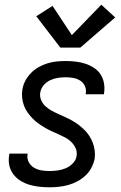

<svg xmlns="http://www.w3.org/2000/svg" viewBox="-20 -787 515 815"><path d="M190 8Q167 8 145.5 5.5Q124 3 104 -3Q84 -9 66.5 -20Q49 -31 36.5 -47.5Q24 -64 19.5 -85Q15 -106 19 -129L20 -135H97V-132Q94 -114 102 -99Q110 -84 124 -75.5Q138 -67 155 -64Q172 -61 190 -61Q207 -61 225 -63.5Q243 -66 259.5 -73Q276 -80 289.5 -94Q303 -108 305 -125Q308 -143 301 -158Q294 -173 282.5 -184.5Q271 -196 256.5 -203.5Q242 -211 227 -217.5Q212 -224 197 -231Q182 -238 168 -246.5Q154 -255 141 -264.5Q128 -274 117 -285.5Q106 -297 96.5 -310.5Q87 -324 81.5 -339.5Q76 -355 74 -372Q72 -389 75 -407Q78 -426 87.5 -444Q97 -462 111.5 -477Q126 -492 144 -502Q162 -512 181 -518Q200 -524 219.5 -526Q239 -528 258 -528Q280 -528 301 -525.5Q322 -523 341 -517Q360 -511 377.5 -500Q395 -489 406 -472.5Q417 -456 421 -435.5Q425 -415 422 -394L421 -387H344V-390Q347 -407 340.5 -421.5Q334 -436 321 -444.5Q308 -453 292 -456Q276 -459 259 -459Q243 -459 226 -456.5Q209 -454 193 -446.5Q177 -439 165.5 -425.5Q154 -412 151 -395Q148 -378 154.5 -362.5Q161 -347 173 -336Q185 -325 199.5 -317Q214 -309 229 -302.5Q244 -296 259 -289Q274 -282 288 -274Q302 -266 315 -256Q328 -246 339.5 -234.5Q351 -223 359.5 -209.5Q368 -196 374 -180.5Q380 -165 382 -148Q384 -131 382 -114Q378 -94 368 -75Q358 -56 342.5 -41.5Q327 -27 308 -17Q289 -7 269 -1.5Q249 4 229 6Q209 8 190 8ZM236 -585 134 -718 203 -762 285 -638 410 -767 469 -713 321 -585Z"/></svg>

Font: Iosevka QP
Style: Italic
Weight: 400
Italic angle: -9°
Designer: Belleve Invis
Foundry: Belleve Invis
Version: Version 20.0.0; ttfautohint (v1.8.4)